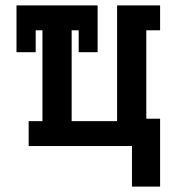

<svg xmlns="http://www.w3.org/2000/svg" viewBox="-20 -540 640 710"><path d="M468 150V0H86V-92H137V-428H112V-347H41V-520H341V-347H271V-428H245V-92H413V-520H572V-428H521V-101H572V150Z"/></svg>

Font: Iosevka HT Extended
Style: Bold
Weight: 700
Width: 7
Monospace: yes
Designer: Belleve Invis
Foundry: Belleve Invis
Version: Version 32.3.0; ttfautohint (v1.8.4)